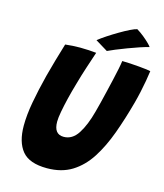

<svg xmlns="http://www.w3.org/2000/svg" viewBox="-126 -951 908 1061"><g transform="rotate(15 328.0 -420.0)"><path d="M242.5 15.5Q141.5 15.5 100 -35Q58.5 -85.5 58.5 -179Q58.5 -239.5 72 -314Q85.5 -388.5 108 -477Q120 -522.5 134 -571.5Q148 -620.5 163.5 -671Q184.5 -673.5 206.8 -674.8Q229 -676 248 -676Q273 -676 297.5 -674.5Q322 -673 341 -671Q327.5 -631 310.8 -580Q294 -529 279.5 -477Q266 -431 255.2 -386.8Q244.5 -342.5 237.8 -306.2Q231 -270 231 -248Q231 -176 287 -176Q336.5 -176 368.5 -225.8Q400.5 -275.5 422 -357.5Q427.5 -377.5 435.5 -409.2Q443.5 -441 452.2 -478.2Q461 -515.5 469.5 -552Q478 -588.5 484 -618.2Q490 -648 492 -664.5Q512 -664.5 538 -662.8Q564 -661 589.2 -659Q614.5 -657 632.8 -654.5Q651 -652 656 -650.5Q652.5 -624 647 -592.8Q641.5 -561.5 634.2 -528Q627 -494.5 618 -461Q591 -361.5 559.5 -275Q528 -188.5 486 -123.2Q444 -58 384.8 -21.2Q325.5 15.5 242.5 15.5ZM527 -856Q549 -842.5 568.5 -826.5Q588 -810.5 601.5 -797Q615 -783.5 618 -778Q596.5 -773 565 -762.5Q533.5 -752 499.8 -739.2Q466 -726.5 437.8 -714.8Q409.5 -703 395 -696L324.5 -739Q343 -754 371.8 -773Q400.5 -792 431.5 -810.2Q462.5 -828.5 488.5 -841.2Q514.5 -854 527 -856Z"/></g></svg>

Font: Grandstander Thin
Style: Bold Italic
Weight: 700
Italic angle: -15°
Version: Version 1.200